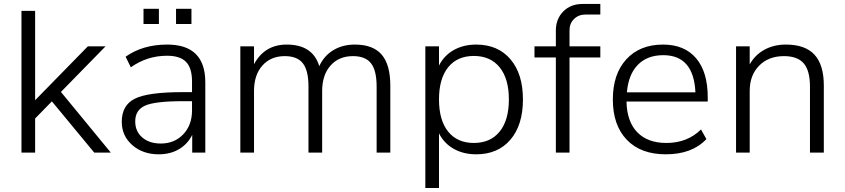

<svg xmlns="http://www.w3.org/2000/svg" viewBox="-20 -774 4287 974"><path d="M88.9 0V-718.8H158.2V-265.6L425.8 -539.1H515.6L289.1 -307.6L542 0H458L243.2 -259.8L158.2 -172.9V0Z M785.2 8.8Q704.1 8.8 650.9 -38.1Q597.7 -85 597.7 -156.2Q597.7 -240.2 664.1 -273.4Q730.5 -306.6 907.2 -306.6H954.1V-360.4Q954.1 -428.7 923.8 -460Q893.6 -491.2 827.1 -491.2Q726.6 -491.2 643.6 -432.6L617.2 -486.3Q704.1 -547.9 828.1 -547.9Q1021.5 -547.9 1021.5 -356.4V0H955.1V-89.8Q932.6 -43.9 888.7 -17.6Q844.7 8.8 785.2 8.8ZM666 -158.2Q666 -107.4 701.7 -76.7Q737.3 -45.9 795.9 -45.9Q865.2 -45.9 909.7 -92.8Q954.1 -139.6 954.1 -213.9V-260.7H908.2Q766.6 -260.7 716.3 -238.3Q666 -215.8 666 -158.2ZM708 -652.3V-729.5H786.1V-652.3ZM873 -652.3V-729.5H951.2V-652.3Z M1199.2 0V-539.1H1268.6V-448.2Q1322.3 -547.9 1434.6 -547.9Q1566.4 -547.9 1599.6 -438.5Q1624 -491.2 1670.9 -519.5Q1717.8 -547.9 1780.3 -547.9Q1872.1 -547.9 1916 -497.1Q1960 -446.3 1960 -339.8V0H1890.6V-335Q1890.6 -416 1862.3 -452.6Q1834 -489.3 1770.5 -489.3Q1699.2 -489.3 1656.7 -441.4Q1614.3 -393.6 1614.3 -312.5V0H1544.9V-335Q1544.9 -416 1516.6 -452.6Q1488.3 -489.3 1424.8 -489.3Q1353.5 -489.3 1311 -441.4Q1268.6 -393.6 1268.6 -312.5V0Z M2395.5 -547.9Q2505.9 -547.9 2569.3 -473.6Q2632.8 -399.4 2632.8 -269.5Q2632.8 -139.6 2569.3 -65.4Q2505.9 8.8 2395.5 8.8Q2331.1 8.8 2281.7 -19Q2232.4 -46.9 2207 -97.7V179.7H2137.7V-539.1H2207V-441.4Q2232.4 -492.2 2281.7 -520Q2331.1 -547.9 2395.5 -547.9ZM2253.4 -432.6Q2207 -375 2207 -269.5Q2207 -164.1 2253.4 -106.4Q2299.8 -48.8 2383.8 -48.8Q2467.8 -48.8 2514.6 -106.4Q2561.5 -164.1 2561.5 -269.5Q2561.5 -375 2514.6 -432.6Q2467.8 -490.2 2383.8 -490.2Q2299.8 -490.2 2253.4 -432.6Z M2799.8 0V-482.4H2691.4V-539.1H2799.8V-619.1Q2799.8 -677.7 2837.4 -715.8Q2875 -753.9 2934.6 -753.9H3025.4V-700.2H2950.2Q2915 -700.2 2892.1 -677.7Q2869.1 -655.3 2869.1 -620.1V-539.1H3025.4V-482.4H2869.1V0Z M3357.4 8.8Q3230.5 8.8 3159.7 -64.9Q3088.9 -138.7 3088.9 -269.5Q3088.9 -398.4 3157.2 -473.1Q3225.6 -547.9 3343.8 -547.9Q3452.1 -547.9 3511.2 -478.5Q3570.3 -409.2 3570.3 -281.2V-258.8H3158.2Q3160.2 -157.2 3212.9 -103Q3265.6 -48.8 3360.4 -48.8Q3466.8 -48.8 3536.1 -117.2L3563.5 -68.4Q3491.2 8.8 3357.4 8.8ZM3160.2 -305.7H3507.8Q3499 -494.1 3344.7 -494.1Q3263.7 -494.1 3215.8 -445.3Q3168 -396.5 3160.2 -305.7Z M3713.9 0V-539.1H3783.2V-447.3Q3809.6 -495.1 3857.4 -521.5Q3905.3 -547.9 3966.8 -547.9Q4064.5 -547.9 4111.8 -496.6Q4159.2 -445.3 4159.2 -339.8V0H4088.9V-335Q4088.9 -416 4057.1 -452.6Q4025.4 -489.3 3957 -489.3Q3878.9 -489.3 3831.1 -440.9Q3783.2 -392.6 3783.2 -312.5V0Z"/></svg>

Font: Min Sans Light
Style: Regular
Weight: 300
Designer: Jinseong-Kim, NotoSansCJK, Nunito
Foundry: Jinseong-Kim
Version: Version 1.400;Glyphs 3.1.2 (3151)